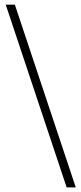

<svg xmlns="http://www.w3.org/2000/svg" viewBox="-20 -687 352 832"><path d="M268.8 125 4.9 -666.7H44.4L308.3 125Z"/></svg>

Font: Afacad Flux ExtraLight
Style: Regular
Weight: 250
Designer: Kristian Moeller
Foundry: Dicotype
Version: Version 1.100